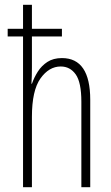

<svg xmlns="http://www.w3.org/2000/svg" viewBox="-20 -780 464 800"><path d="M113 -760V-660H238V-628H113V-500Q113 -477 112.5 -462.5Q112 -448 111 -431H113Q122 -457 137.5 -481.5Q153 -506 177.5 -522Q202 -538 238 -538Q356 -538 356 -364V0H319V-356Q319 -437 295.5 -470Q272 -503 233 -503Q184 -503 148.5 -453Q113 -403 113 -293V0H76V-628H12V-660H76V-760Z"/></svg>

Font: Noto Sans Lao ExtraCondensed ExtraLight
Style: Regular
Weight: 200
Width: 2
Designer: Monotype Design Team
Foundry: Monotype Imaging Inc.
Version: Version 2.003; ttfautohint (v1.8.4.7-5d5b)